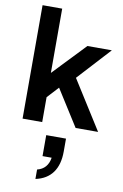

<svg xmlns="http://www.w3.org/2000/svg" viewBox="-117 -822 811 1262"><g transform="rotate(10 288.5 -190.5)"><path d="M61 -757H192V-328L398 -544H561L360 -325L565 0H415L262 -242L192 -166V0H61ZM294 220H233V80H365V166Q365 254 326.5 307Q288 360 213 376V313Q282 296 294 220Z"/></g></svg>

Font: Evergrow Sans
Style: Bold
Weight: 700
Foundry: 10Web
Version: Version 1.000